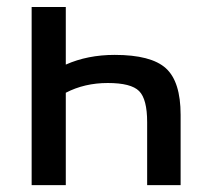

<svg xmlns="http://www.w3.org/2000/svg" viewBox="-20 -540 608 560"><path d="M72.3 0V-519.5H171.9V-351.6Q235.4 -379.9 314.5 -379.9Q420.9 -379.9 463.9 -340.8Q506.8 -301.8 506.8 -205.1V0H409.2V-183.6Q409.2 -251 385.7 -274.4Q362.3 -297.9 294.4 -297.9Q226.6 -297.9 171.9 -269.5V0Z"/></svg>

Font: GenEi M Gothic v2 Medium
Style: Regular
Weight: 500
Version: Version 2.0